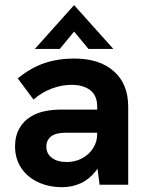

<svg xmlns="http://www.w3.org/2000/svg" viewBox="-20 -736 586 765"><path d="M376.8 0 367.2 -74.4V-311.4Q367.2 -355.2 339.6 -376.6Q312 -398 265 -398Q225.6 -398 185.2 -382.7Q144.8 -367.4 113.6 -339.2L50.8 -423.6Q102.6 -466.2 157.1 -484.5Q211.6 -502.8 275.2 -502.8Q377 -502.8 433.9 -451.9Q490.8 -401 490.8 -311.4V0ZM228.2 9.8Q174 9.8 131.3 -10.3Q88.6 -30.4 64.3 -67.2Q40 -104 40 -152.4Q40 -194.6 57.7 -225.2Q75.4 -255.8 104.4 -272.4Q128.6 -287 159.4 -293.2Q190.2 -299.4 224.8 -299.4H377.6V-207.2H242.8Q226.8 -207.2 211.5 -204.4Q196.2 -201.6 184.8 -193.4Q175.4 -186.4 170 -175.9Q164.6 -165.4 164.6 -152Q164.6 -123.8 186.7 -107.1Q208.8 -90.4 245.8 -90.4Q279 -90.4 306.5 -104.9Q334 -119.4 350.6 -144.8Q367.2 -170.2 367.2 -202.6L400.4 -137.2Q386.6 -85.4 360.3 -52.8Q334 -20.2 300.1 -5.2Q266.2 9.8 228.2 9.8ZM118.8 -541 275.2 -715.6 431.6 -541H332.6L275.2 -610.2L218.2 -541Z"/></svg>

Font: Hanken Grotesk
Style: Regular
Weight: 400
Designer: Alfredo Marco Pradil
Foundry: Hanken Design Co.
Version: Version 3.013